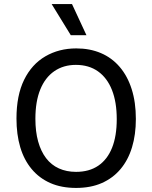

<svg xmlns="http://www.w3.org/2000/svg" viewBox="-20 -911 749 944"><path d="M354 13Q282 13 227.5 -11Q173 -35 135.5 -80Q98 -125 79.5 -187.5Q61 -250 61 -328Q61 -442 98.5 -518.5Q136 -595 203 -634Q270 -673 355 -673Q422 -673 476 -650Q530 -627 568.5 -582Q607 -537 627.5 -472.5Q648 -408 648 -326Q648 -249 629 -186.5Q610 -124 572.5 -79.5Q535 -35 480.5 -11Q426 13 354 13ZM354 -66Q419 -66 463.5 -96.5Q508 -127 531 -184.5Q554 -242 554 -325Q554 -409 530.5 -468.5Q507 -528 462 -560Q417 -592 353 -592Q292 -592 247 -561Q202 -530 178 -471Q154 -412 154 -327Q154 -264 167.5 -215.5Q181 -167 206.5 -133.5Q232 -100 269.5 -83Q307 -66 354 -66ZM328 -738 234 -891H334L405 -738Z"/></svg>

Font: Bricolage Grotesque 20pt
Style: Regular
Weight: 400
Version: Version 1.001;gftools[0.9.33.dev8+g029e19f]